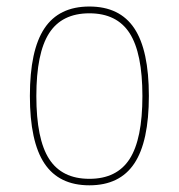

<svg xmlns="http://www.w3.org/2000/svg" viewBox="-20 -550 540 580"><path d="M371.6 -449.7Q333 -509.8 250 -509.8Q167 -509.8 128.4 -449.7Q89.8 -389.6 89.8 -259.8Q89.8 -129.9 128.4 -69.8Q167 -9.8 250 -9.8Q333 -9.8 371.6 -69.8Q410.2 -129.9 410.2 -259.8Q410.2 -389.6 371.6 -449.7ZM385.7 -56.2Q341.8 9.8 250 9.8Q158.2 9.8 114.3 -56.2Q70.3 -122.1 70.3 -260.3Q70.3 -398.4 114.3 -464.4Q158.2 -530.3 250 -530.3Q341.8 -530.3 385.7 -464.4Q429.7 -398.4 429.7 -260.3Q429.7 -122.1 385.7 -56.2Z"/></svg>

Font: Rounded-X Mgen+ 2m thin
Style: Regular
Weight: 100
Designer: [Source Han Sans]
Ryoko NISHIZUKA  (kana & ideographs); Paul D. Hunt (Latin, Greek & Cyrillic); Wenlong ZHANG  (bopomofo
Version: Version 1.059.20150602